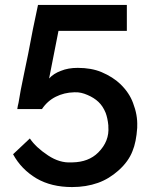

<svg xmlns="http://www.w3.org/2000/svg" viewBox="-20 -750 619 778"><path d="M295 -475Q350 -475 391 -458Q438 -438 468 -409Q504 -374 519 -333Q538 -284 536 -238Q536 -235 536 -232Q532 -174 517 -138Q501 -96 461 -60Q422 -25 377 -9Q329 8 272 8Q188 8 128 -27Q66 -64 33 -125L101 -189Q125 -153 175 -120Q222 -89 269 -92Q271 -92 273 -92Q339 -93 378 -132Q424 -178 419 -237Q419 -239 419 -242Q416 -272 408 -293Q397 -320 379 -337Q361 -354 335 -365Q308 -377 285 -376Q283 -376 280 -376Q240 -375 206 -358Q172 -341 150 -308H50Q52 -322 55 -333Q56 -339 64 -385Q70 -416 78 -454Q88 -503 94 -531Q113 -634 134 -730H494V-625H217L179 -432Q197 -452 227 -463Q256 -475 295 -475Z"/></svg>

Font: Oxford Sans SemiBold
Style: Regular
Weight: 600
Designer: Matt McInerney, Pablo Impallari, Rodrigo Fuenzalida
Foundry: Matt McInerney, Pablo Impallari, Rodrigo Fuenzalida
Version: Version 3.000g; ttfautohint (v1.5) -l 8 -r 28 -G 28 -x 14 -D